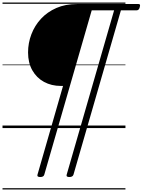

<svg xmlns="http://www.w3.org/2000/svg" viewBox="-20 -1018 1133 1526"><path d="M300 389Q272 389 278 370L481 -335H464Q389 -335 330 -367Q271 -399 237 -459Q203 -519 203 -601Q203 -676 229.5 -745.5Q256 -815 306 -869Q356 -923 428 -954.5Q500 -986 592 -986H1081Q1089 -986 1092 -981Q1095 -976 1091 -962Q1088 -948 1081.5 -942Q1075 -936 1067 -936H941L564 370Q558 389 531 389Q504 389 510 370L887 -936H709L332 370Q327 389 300 389ZM0 478H977V488H0ZM0 -20H977V0H0ZM0 -505H977V-500H0ZM0 -998H977V-988H0Z"/></svg>

Font: Playwrite AU SA Guides
Style: Regular
Weight: 400
Designer: Veronika Burian, José Scaglione
Foundry: TypeTogether
Version: Version 1.003